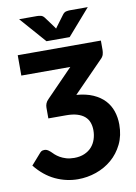

<svg xmlns="http://www.w3.org/2000/svg" viewBox="-91 -881 673 948"><g transform="rotate(-10 245.0 -407.5)"><path d="M11.7 0ZM452.1 -648.4V-601.1Q452.1 -590.8 449 -579.1Q445.8 -567.4 433.1 -555.7L286.1 -405.3Q335 -401.4 369.6 -386Q404.3 -370.6 426.5 -346.7Q448.7 -322.8 459.2 -291.5Q469.7 -260.3 469.7 -224.6Q469.7 -169.4 448.7 -126.5Q427.7 -83.5 393.1 -54Q358.4 -24.4 314 -9Q269.5 6.3 223.1 6.3Q164.1 6.3 109.6 -19.3Q55.2 -44.9 11.7 -99.1L61.5 -155.8Q67.9 -162.6 73.5 -163.8Q79.1 -165 83 -165Q89.8 -165 95.9 -162.6Q102.1 -160.2 113.3 -150.4Q119.6 -143.6 129.2 -135Q138.7 -126.5 151.6 -118.9Q164.6 -111.3 181.9 -106Q199.2 -100.6 222.2 -100.6Q252 -100.6 274.2 -110.4Q296.4 -120.1 310.5 -136.2Q324.7 -152.3 331.8 -173.8Q338.9 -195.3 338.9 -218.8Q338.9 -239.7 332.5 -257.6Q326.2 -275.4 311.8 -288.1Q297.4 -300.8 274.4 -307.9Q251.5 -314.9 218.3 -314.9H129.9V-369.6Q129.9 -379.4 133.8 -389.6Q137.7 -399.9 147.9 -409.7L280.8 -546.4H35.2V-648.4ZM303.2 -691.9H187L72.8 -822.3H162.6Q169.9 -822.3 180.4 -820.3Q190.9 -818.4 199.2 -807.6L237.3 -755.9Q239.3 -752.9 241.2 -750.2Q243.2 -747.6 244.6 -745.1L252.4 -755.9L290.5 -807.1Q298.8 -818.4 309.3 -820.3Q319.8 -822.3 327.1 -822.3H417Z"/></g></svg>

Font: Carlito
Style: Bold
Weight: 700
Designer: Lukasz Dziedzic
Foundry: tyPoland Lukasz Dziedzic
Version: Version 1.104